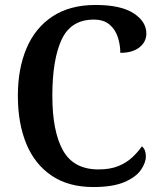

<svg xmlns="http://www.w3.org/2000/svg" viewBox="-20 -744 645 774"><path d="M356 10Q256 10 188 -36Q120 -82 86 -164.5Q52 -247 52 -358Q52 -467 87 -549.5Q122 -632 192 -678Q262 -724 365 -724Q467 -724 518.5 -690.5Q570 -657 570 -609Q570 -575 542 -553Q514 -531 465 -531Q465 -563 455 -594Q445 -625 421.5 -645Q398 -665 358 -665Q266 -665 228.5 -584.5Q191 -504 191 -358Q191 -214 234 -137.5Q277 -61 377 -61Q424 -61 457 -74.5Q490 -88 513 -109.5Q536 -131 552 -154Q568 -141 568 -114Q568 -88 548 -59Q528 -30 481.5 -10Q435 10 356 10Z"/></svg>

Font: Noto Serif Hebrew SemiCondensed SemiBold
Style: Regular
Weight: 600
Width: 4
Designer: Monotype Design Team
Foundry: Monotype Imaging Inc.
Version: Version 2.004; ttfautohint (v1.8.4.7-5d5b)